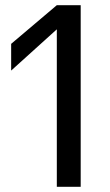

<svg xmlns="http://www.w3.org/2000/svg" viewBox="-20 -720 423 740"><path d="M199 0V-607L23 -448V-551L199 -700H291V0Z"/></svg>

Font: Hedvig Letters Sans
Style: Regular
Weight: 400
Designer: Alexander Örn & Tor Weibull
Foundry: Kanon Foundry
Version: Version 1.000; ttfautohint (v1.8.4.7-5d5b)